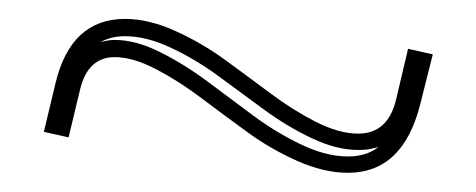

<svg xmlns="http://www.w3.org/2000/svg" viewBox="-20 -324 498 201"><path d="M85 -279.8Q93.3 -282.2 100.1 -282.2Q122.1 -282.2 147.5 -269.5Q172.9 -256.8 196.8 -239Q220.7 -221.2 244.6 -203.4Q268.6 -185.5 294.9 -172.9Q321.3 -160.2 344.2 -160.2Q363.3 -160.2 376 -169.9Q375 -169.9 373.5 -169.4Q372.1 -168.9 371.1 -168.9Q365.2 -167 355 -167Q332.5 -167 306.6 -179.2Q280.8 -191.4 256.8 -209Q232.9 -226.6 209 -244.1Q185.1 -261.7 159.2 -273.9Q133.3 -286.1 110.8 -286.1Q96.2 -286.1 85 -279.8ZM419.9 -214.8Q401.9 -143.1 344.2 -143.1Q319.3 -143.1 291.3 -155.5Q263.2 -168 238.8 -185.8Q214.4 -203.6 190.7 -221.4Q167 -239.3 143.1 -251.7Q119.1 -264.2 100.1 -264.2Q72.3 -264.2 64 -231L51.8 -180.2L25.9 -186L38.1 -236.8Q54.2 -304.2 110.8 -304.2Q135.7 -304.2 163.3 -291.7Q190.9 -279.3 215.1 -261.7Q239.3 -244.1 262.7 -226.6Q286.1 -209 310.5 -196.5Q335 -184.1 355 -184.1Q386.7 -184.1 395 -221.2L407.2 -272.9L433.1 -267.1Z"/></svg>

Font: FoglihtenNo01
Style: Regular
Weight: 500
Version: Version 0.61